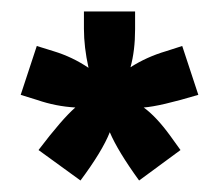

<svg xmlns="http://www.w3.org/2000/svg" viewBox="-20 -651 381 334"><path d="M126 -601V-631H215V-600Q215 -563 207 -534Q235 -552 269 -562L297 -571L325 -486Q258 -466 230 -464Q252 -448 276 -415L294 -390L222 -337Q185 -388 171 -421Q158 -388 120 -337L47 -390Q88 -444 111 -464Q77 -466 45 -477L16 -486L44 -571L73 -562Q106 -552 134 -533Q126 -569 126 -601Z"/></svg>

Font: Teko Medium
Style: Regular
Weight: 500
Designer: Manushi Parikh, Jonny Pinhorn
Foundry: Indian Type Foundry
Version: Version 1.106;PS 1.0;hotconv 1.0.78;makeotf.lib2.5.61930; tt